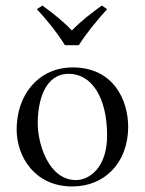

<svg xmlns="http://www.w3.org/2000/svg" viewBox="-20 -662 522 692"><path d="M214 -499H264C293 -545 331 -590 366 -629L347 -642C310 -615 276 -590 239 -552C205 -588 172 -613 133 -642L113 -629C148 -591 185 -546 214 -499ZM40 -195C40 -98 105 10 240 10C301 10 347 -12 380 -44C423 -86 442 -146 442 -204C442 -303 388 -419 242 -419C179 -419 128 -393 93 -352C58 -311 40 -255 40 -195ZM228 -396C310 -396 366 -311 366 -174C366 -54 299 -13 254 -13C155 -13 116 -144 116 -217C116 -300 142 -396 228 -396Z"/></svg>

Font: Libertinus Serif Display
Style: Regular
Weight: 400
Designer: Philipp H. Poll
Foundry: Khaled Hosny
Version: Version 6.1